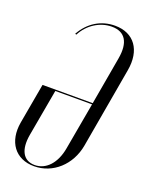

<svg xmlns="http://www.w3.org/2000/svg" viewBox="-136 -779 668 859"><g transform="rotate(20 198.0 -349.5)"><path d="M46 -347 12 -156C-5 -59 45 8 134 8C224 8 298 -60 315 -156L382 -539C400 -640 352 -707 261 -707C195 -707 139 -673 105 -612L111 -610C139 -664 193 -698 249 -698C312 -698 339 -655 325 -575L285 -347ZM244 -117C231 -43 189 2 135 2C81 2 56 -42 69 -117L109 -341H284Z"/></g></svg>

Font: Moniqa Ita Display
Style: Italic
Weight: 400
Italic angle: -10°
Designer: Rajesh Rajput
Foundry: Rajesh Rajput
Version: Version 1.000